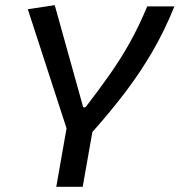

<svg xmlns="http://www.w3.org/2000/svg" viewBox="-20 -718 690 738"><path d="M196.3 0 235.8 -224.6 86.9 -682.6 190.4 -698.2 299.8 -305.7H308.6Q360.4 -372.6 402.3 -432.4Q444.3 -492.2 479.5 -555.2Q514.6 -618.2 545.9 -693.4H650.4Q611.8 -598.1 564.5 -517.3Q517.1 -436.5 460.2 -361.8Q403.3 -287.1 335 -210.4L297.9 0Z"/></svg>

Font: Cascadia Mono
Style: Italic
Weight: 400
Italic angle: -10°
Monospace: yes
Designer: Aaron Bell
Foundry: Saja Typeworks
Version: Version 2404.023; ttfautohint (v1.8.4)